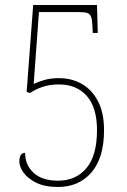

<svg xmlns="http://www.w3.org/2000/svg" viewBox="-20 -734 505 764"><path d="M211 10Q158 10 124 -7Q90 -24 73.5 -47.5Q57 -71 57 -90Q57 -110 63.5 -118Q70 -126 80 -126Q80 -77 114 -46Q148 -15 211 -15Q282 -15 324 -65Q366 -115 366 -216Q366 -306 325.5 -352Q285 -398 215 -398Q177 -398 148.5 -388Q120 -378 100 -364L86 -368L112 -714H366L369 -603H349L348 -629Q347 -655 342.5 -667Q338 -679 326.5 -682.5Q315 -686 291 -686H135L114 -400Q133 -409 157.5 -416Q182 -423 215 -423Q266 -423 306.5 -399.5Q347 -376 370.5 -330Q394 -284 394 -216Q394 -106 344 -48Q294 10 211 10Z"/></svg>

Font: Noto Serif Lao Condensed Thin
Style: Regular
Weight: 100
Width: 3
Designer: Monotype Design Team
Foundry: Monotype Imaging Inc.
Version: Version 2.003; ttfautohint (v1.8.4.7-5d5b)